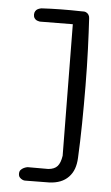

<svg xmlns="http://www.w3.org/2000/svg" viewBox="-49 -692 415 719"><g transform="rotate(5 158.0 -332.5)"><path d="M76 -7Q76 -7 72 -7Q68 -7 62.5 -9.5Q57 -12 52.5 -17Q48 -22 48 -31Q48 -40 52.5 -45Q57 -50 63 -53Q69 -56 73.5 -57Q78 -58 78 -58H156Q179 -60 190 -72.5Q201 -85 205 -112L200 -606L77 -605Q77 -605 73.5 -605.5Q70 -606 65 -608Q60 -610 56 -615.5Q52 -621 52 -629Q52 -637 55.5 -642.5Q59 -648 64 -650.5Q69 -653 73.5 -654Q78 -655 78 -655Q113 -657 150.5 -657.5Q188 -658 228 -657Q239 -658 245.5 -655Q252 -652 255.5 -646Q259 -640 259 -633Q262 -584 264.5 -518.5Q267 -453 267.5 -380.5Q268 -308 267 -238Q266 -168 263 -109Q262 -86 255.5 -68Q249 -50 236 -36.5Q223 -23 205 -16Q187 -9 164 -8Z"/></g></svg>

Font: Sour Gummy Black ExtraLight
Style: Regular
Weight: 250
Version: Version 1.000